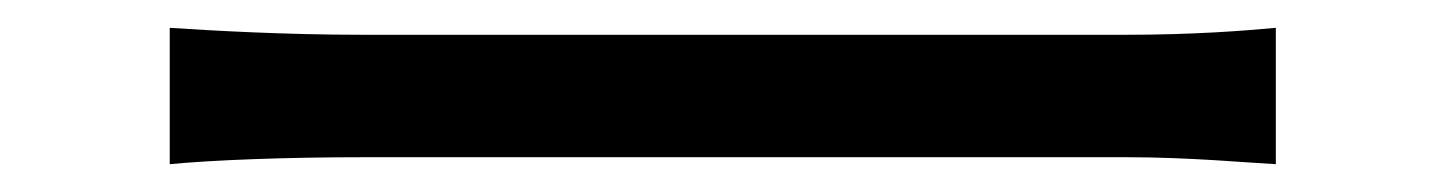

<svg xmlns="http://www.w3.org/2000/svg" viewBox="-20 -453 1040 138"><path d="M102 -433V-335C133 -338 186 -340 241 -340H790C835 -340 877 -336 897 -335V-433C875 -431 839 -428 789 -428H241C185 -428 132 -431 102 -433Z"/></svg>

Font: Noto Sans JP
Style: Regular
Weight: 400
Designer: Ryoko NISHIZUKA  (kana, bopomofo & ideographs); Paul D. Hunt (Latin, Greek & Cyrillic); Sandoll Communications , Soo-you
Foundry: Adobe
Version: Version 2.002;hotconv 1.0.116;makeotfexe 2.5.65601